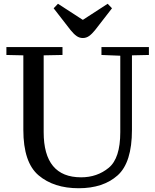

<svg xmlns="http://www.w3.org/2000/svg" viewBox="-20 -990 821 1020"><path d="M14 -740H312V-698L212 -696V-288Q212 -48 411 -48Q496 -48 557.5 -98.5Q619 -149 619 -288V-694L519 -698V-740H771V-698L681 -696V-300Q681 -126 604.5 -58Q528 10 398 10Q266 10 185 -58.5Q104 -127 104 -300V-696L14 -698ZM420 -788Q402 -788 387 -798.5Q372 -809 355 -830L265 -946L288 -970L419 -885H421L552 -970L575 -946L485 -830Q468 -809 453 -798.5Q438 -788 420 -788Z"/></svg>

Font: Minipax
Style: Regular
Weight: 400
Designer: Raphaël Ronot, Igor Stepanchenko (Cyrillic)
Foundry: steppetype
Version: Version 1.002